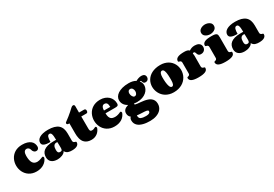

<svg xmlns="http://www.w3.org/2000/svg" viewBox="76 -2385 5917 4140"><g transform="rotate(-30 3034.0 -315.0)"><path d="M356 -647Q428.7 -647 480.2 -630.9Q531.7 -614.7 564.7 -587.4Q597.7 -560.1 612.8 -523.4Q627.9 -486.8 627.9 -445.8Q627.9 -428.7 622.6 -415.5Q617.2 -402.3 608.2 -393.1Q599.1 -383.8 586.4 -378.9Q573.7 -374 559.1 -374Q546.4 -374 533.2 -378.4Q520 -382.8 508.3 -392.6Q496.6 -402.3 487.3 -418Q478 -433.6 473.1 -456.1Q469.2 -472.2 461.4 -484.4Q453.6 -496.6 443.6 -505.1Q433.6 -513.7 421.6 -517.8Q409.7 -522 397.9 -522Q377 -522 361.6 -513.2Q346.2 -504.4 335.9 -487.5Q325.7 -470.7 320.8 -446.5Q315.9 -422.4 315.9 -392.1Q315.9 -274.9 351.3 -218.5Q386.7 -162.1 464.8 -162.1Q487.3 -162.1 510.7 -168.2Q534.2 -174.3 554.2 -181.6Q574.2 -189 588.9 -195.1Q603.5 -201.2 608.9 -201.2Q620.1 -201.2 626.5 -191.7Q632.8 -182.1 632.8 -169.9Q632.8 -166 632.6 -162.6Q632.3 -159.2 630.9 -155.8Q616.7 -119.6 590.8 -89.1Q564.9 -58.6 529.1 -35.9Q493.2 -13.2 447.8 -0.5Q402.3 12.2 349.1 12.2Q294.4 12.2 249 -0.7Q203.6 -13.7 167.2 -36.9Q130.9 -60.1 103.8 -91.3Q76.7 -122.6 58.3 -159.4Q40 -196.3 31 -236.6Q22 -276.9 22 -317.9Q22 -359.4 31.2 -400.1Q40.5 -440.9 59.1 -477.5Q77.6 -514.2 105.5 -545.2Q133.3 -576.2 170.4 -598.9Q207.5 -621.6 253.9 -634.3Q300.3 -647 356 -647Z M999 -100.1Q1015.1 -100.1 1025.1 -105.2Q1035.2 -110.4 1040.5 -119.9Q1045.9 -129.4 1047.6 -143.3Q1049.3 -157.2 1049.3 -174.8Q1049.3 -189.9 1048.8 -213.4Q1048.3 -236.8 1047.9 -259.3Q1046.9 -285.6 1046.4 -314Q1039.6 -314.9 1033.4 -315.7Q1027.3 -316.4 1021.5 -316.4Q996.6 -316.4 979.7 -306.4Q962.9 -296.4 952.6 -278.6Q942.4 -260.7 938.2 -236.6Q934.1 -212.4 934.1 -184.1Q934.1 -167 936 -151.6Q938 -136.2 944.8 -124.8Q951.7 -113.3 964.6 -106.7Q977.5 -100.1 999 -100.1ZM1234.4 0Q1209.5 0 1184.8 -2.7Q1160.2 -5.4 1137.9 -13.7Q1115.7 -22 1097.2 -37.6Q1078.6 -53.2 1065.4 -79.1Q1055.7 -56.2 1033.9 -39.1Q1012.2 -22 984.6 -10.5Q957 1 926.5 6.6Q896 12.2 868.2 12.2Q818.8 12.2 781.7 0.5Q744.6 -11.2 719.2 -33Q693.8 -54.7 681.2 -85Q668.5 -115.2 668.5 -152.8Q668.5 -197.3 683.3 -237.1Q698.2 -276.9 734.1 -306.6Q770 -336.4 830.1 -353.8Q890.1 -371.1 980.5 -371.1H1047.4Q1047.4 -425.3 1043.7 -460.9Q1040 -496.6 1032.2 -517.6Q1024.4 -538.6 1012.7 -546.9Q1001 -555.2 984.4 -555.2Q965.8 -555.2 953.4 -543.9Q940.9 -532.7 933.3 -511.5Q925.8 -490.2 922.6 -460.2Q919.4 -430.2 919.4 -392.1Q898.4 -392.1 875.2 -392.8Q852.1 -393.6 829.3 -396.5Q806.6 -399.4 786.4 -405.5Q766.1 -411.6 750.5 -422.1Q734.9 -432.6 725.6 -448.7Q716.3 -464.8 716.3 -487.8Q716.3 -520 733.2 -548.8Q750 -577.6 784.9 -599.4Q819.8 -621.1 873.5 -634Q927.2 -647 1001.5 -647Q1087.9 -647 1150.4 -629.4Q1212.9 -611.8 1253.2 -576.7Q1293.5 -541.5 1312.7 -488Q1332 -434.6 1332 -362.8V-189.9Q1332 -168.9 1337.6 -157.2Q1343.3 -145.5 1351.3 -139.4Q1359.4 -133.3 1369.1 -130.9Q1378.9 -128.4 1387 -125.7Q1395 -123 1400.6 -118.4Q1406.2 -113.8 1406.2 -103Q1406.2 -54.2 1362.5 -27.1Q1318.8 0 1234.4 0Z M1770 -243.2Q1770 -227.1 1771 -212.2Q1772 -197.3 1776.9 -185.5Q1781.7 -173.8 1792 -167Q1802.2 -160.2 1820.3 -160.2Q1845.7 -160.2 1864.5 -166.7Q1883.3 -173.3 1903.3 -184.1Q1911.1 -188.5 1918 -188.5Q1929.2 -188.5 1935.8 -178.7Q1942.4 -168.9 1942.4 -156.7Q1942.4 -148.4 1939.9 -143.1Q1925.8 -106.9 1903.6 -78.1Q1881.3 -49.3 1852.3 -29.3Q1823.2 -9.3 1788.6 1.5Q1753.9 12.2 1714.4 12.2Q1659.7 12.2 1620.6 -1.7Q1581.5 -15.6 1554.7 -38.8Q1527.8 -62 1511.7 -92.5Q1495.6 -123 1487.1 -156.5Q1478.5 -189.9 1475.8 -223.9Q1473.1 -257.8 1473.1 -288.1V-535.2H1449.2Q1431.2 -535.2 1420.9 -545.7Q1410.6 -556.2 1410.6 -568.8Q1410.6 -584 1424.3 -594.2Q1481.4 -635.3 1528.8 -673.6Q1576.2 -711.9 1610.4 -742.2Q1650.4 -777.3 1682.1 -808.1Q1694.8 -820.8 1708 -826.9Q1721.2 -833 1733.4 -833Q1748.5 -833 1758.8 -822.8Q1769 -812.5 1769 -791V-632.8H1888.2Q1894 -632.8 1902.1 -632.1Q1910.2 -631.3 1917.5 -627Q1924.8 -622.6 1929.9 -613Q1935.1 -603.5 1935.1 -585.9Q1935.1 -566.9 1930.2 -556.6Q1925.3 -546.4 1918 -541.5Q1910.6 -536.6 1902.6 -535.9Q1894.5 -535.2 1888.2 -535.2H1769Z M2332 -522Q2316.4 -522 2302.7 -514.9Q2289.1 -507.8 2279.1 -493.2Q2269 -478.5 2263.4 -455.8Q2257.8 -433.1 2257.8 -401.9H2413.6Q2413.6 -436 2408.2 -459.2Q2402.8 -482.4 2392.6 -496.3Q2382.3 -510.3 2366.9 -516.1Q2351.6 -522 2332 -522ZM2295.9 -647Q2361.3 -647 2413.8 -627.4Q2466.3 -607.9 2503.2 -573.7Q2540 -539.6 2559.8 -493.4Q2579.6 -447.3 2579.6 -394Q2579.6 -372.1 2573.5 -359.9Q2567.4 -347.7 2556.2 -341.8Q2544.9 -335.9 2528.3 -334.5Q2511.7 -333 2490.7 -333H2255.9Q2255.9 -279.3 2266.8 -245.8Q2277.8 -212.4 2297.4 -193.8Q2316.9 -175.3 2344.2 -168.7Q2371.6 -162.1 2404.8 -162.1Q2422.4 -162.1 2441.2 -165.5Q2460 -168.9 2477.3 -174.3Q2494.6 -179.7 2509.3 -185.5Q2523.9 -191.4 2533.7 -196.8Q2541.5 -201.2 2548.8 -201.2Q2560.1 -201.2 2566.4 -191.7Q2572.8 -182.1 2572.8 -170.4Q2572.8 -166.5 2572.3 -163.1Q2571.8 -159.7 2570.3 -156.2Q2556.2 -120.1 2531.7 -89.4Q2507.3 -58.6 2472.4 -35.9Q2437.5 -13.2 2391.6 -0.5Q2345.7 12.2 2288.6 12.2Q2233.9 12.2 2188.7 -0.7Q2143.6 -13.7 2107.2 -36.9Q2070.8 -60.1 2043.5 -91.3Q2016.1 -122.6 1998 -159.4Q1980 -196.3 1970.9 -236.6Q1961.9 -276.9 1961.9 -317.9Q1961.9 -359.4 1971.2 -400.1Q1980.5 -440.9 1999 -477.5Q2017.6 -514.2 2045.4 -545.2Q2073.2 -576.2 2110.4 -598.9Q2147.5 -621.6 2193.8 -634.3Q2240.2 -647 2295.9 -647Z M3009.3 -647Q3065.4 -647 3109.4 -635.7Q3153.3 -624.5 3185.5 -604Q3199.2 -612.8 3216.1 -620.6Q3232.9 -628.4 3251.2 -634.3Q3269.5 -640.1 3288.6 -643.6Q3307.6 -647 3325.7 -647Q3345.7 -647 3363.5 -642.3Q3381.3 -637.7 3394.5 -627.7Q3407.7 -617.7 3415.5 -601.6Q3423.3 -585.4 3423.3 -562Q3423.3 -546.9 3418.2 -532.5Q3413.1 -518.1 3402.8 -506.6Q3392.6 -495.1 3377.2 -488Q3361.8 -481 3341.3 -481Q3320.8 -481 3309.3 -486.8Q3297.9 -492.7 3291.5 -501.5Q3285.2 -510.3 3282.2 -520.5Q3279.3 -530.8 3275.9 -539.6Q3272.5 -548.3 3267.3 -554.2Q3262.2 -560.1 3251.5 -560.1Q3249 -560.1 3246.1 -559.6Q3243.2 -559.1 3239.3 -558.1Q3261.2 -532.2 3272 -502.4Q3282.7 -472.7 3282.7 -441.9Q3282.7 -397.9 3262.5 -355.2Q3242.2 -312.5 3202.4 -278.3Q3162.6 -244.1 3103.8 -223.1Q3044.9 -202.1 2968.3 -202.1Q2929.2 -202.1 2890.6 -208V-195.8Q2890.6 -183.6 2909.9 -178Q2929.2 -172.4 2960.4 -168.9Q2991.7 -165.5 3032 -162.4Q3072.3 -159.2 3114 -152.3Q3155.8 -145.5 3196 -132.3Q3236.3 -119.1 3267.6 -95.9Q3298.8 -72.8 3318.1 -37.1Q3337.4 -1.5 3337.4 50.8Q3337.4 93.3 3324.7 127.4Q3312 161.6 3289.6 188.5Q3267.1 215.3 3236.3 234.9Q3205.6 254.4 3169.4 267.1Q3133.3 279.8 3093 285.9Q3052.7 292 3011.7 292Q2968.3 292 2925.3 287.8Q2882.3 283.7 2843.3 273.7Q2804.2 263.7 2770.8 247.8Q2737.3 231.9 2712.6 208.3Q2688 184.6 2673.8 152.6Q2659.7 120.6 2659.7 79.1Q2659.7 51.8 2668.5 32.5Q2677.2 13.2 2691.4 1Q2666.5 -17.1 2652.1 -44.2Q2637.7 -71.3 2637.7 -110.8Q2637.7 -137.7 2647 -159.2Q2656.2 -180.7 2673.3 -197.3Q2690.4 -213.9 2714.6 -225.8Q2738.8 -237.8 2768.6 -246.1Q2741.2 -259.8 2719 -278.3Q2696.8 -296.9 2680.9 -319.8Q2665 -342.8 2656.2 -370.4Q2647.5 -397.9 2647.5 -430.2Q2647.5 -470.7 2669.4 -509.5Q2691.4 -548.3 2736.1 -578.9Q2780.8 -609.4 2848.9 -628.2Q2917 -647 3009.3 -647ZM3091.3 92.8Q3091.3 80.1 3079.8 72.8Q3068.4 65.4 3048.6 61.5Q3028.8 57.6 3002.2 56.2Q2975.6 54.7 2945.1 53.5Q2914.6 52.2 2882.1 50.3Q2849.6 48.3 2818.4 43.9Q2818.8 56.6 2819.3 69.6Q2819.8 82.5 2824.2 95Q2828.6 107.4 2838.1 118.2Q2847.7 128.9 2866 137.2Q2884.3 145.5 2912.4 150.1Q2940.4 154.8 2982.4 154.8Q3018.6 154.8 3040 148.9Q3061.5 143.1 3073 133.8Q3084.5 124.5 3087.9 113.5Q3091.3 102.5 3091.3 92.8ZM2978.5 -522Q2960.9 -522 2948.5 -515.9Q2936 -509.8 2928.5 -499.5Q2920.9 -489.3 2917.2 -475.6Q2913.6 -461.9 2913.6 -446.8Q2913.6 -427.2 2918.9 -407.5Q2924.3 -387.7 2933.8 -371.6Q2943.4 -355.5 2956.3 -345.2Q2969.2 -335 2984.4 -335Q3001 -335 3013.7 -342.5Q3026.4 -350.1 3034.7 -362.5Q3043 -375 3047.1 -390.9Q3051.3 -406.7 3051.3 -423.8Q3051.3 -441.9 3046.6 -459.5Q3042 -477.1 3032.7 -491Q3023.4 -504.9 3010 -513.4Q2996.6 -522 2978.5 -522Z M3761.7 12.2Q3703.6 12.2 3655 -1.5Q3606.4 -15.1 3567.6 -38.8Q3528.8 -62.5 3499.5 -94.7Q3470.2 -127 3450.7 -164.3Q3431.2 -201.7 3421.4 -242.2Q3411.6 -282.7 3411.6 -323.2Q3411.6 -364.7 3422.1 -405Q3432.6 -445.3 3453.9 -481.4Q3475.1 -517.6 3506.8 -547.9Q3538.6 -578.1 3581.3 -600.1Q3624 -622.1 3677.5 -634.5Q3731 -647 3795.4 -647Q3852.1 -647 3899.2 -634.3Q3946.3 -621.6 3984.4 -599.4Q4022.5 -577.1 4051 -546.9Q4079.6 -516.6 4098.6 -481Q4117.7 -445.3 4127.2 -405.8Q4136.7 -366.2 4136.7 -326.2Q4136.7 -284.7 4126.5 -243.2Q4116.2 -201.7 4095.5 -164.1Q4074.7 -126.5 4043.5 -94.2Q4012.2 -62 3970.5 -38.3Q3928.7 -14.6 3876.5 -1.2Q3824.2 12.2 3761.7 12.2ZM3783.7 -112.8Q3799.8 -112.8 3810.8 -122.3Q3821.8 -131.8 3828.6 -149.9Q3835.4 -168 3838.4 -193.6Q3841.3 -219.2 3841.3 -251Q3841.3 -278.8 3840.8 -309.8Q3840.3 -340.8 3838.4 -370.8Q3836.4 -400.9 3832 -428.2Q3827.6 -455.6 3819.6 -476.6Q3811.5 -497.6 3799.3 -509.8Q3787.1 -522 3769.5 -522Q3752.4 -522 3740.5 -512.5Q3728.5 -502.9 3720.7 -485.8Q3712.9 -468.8 3709.2 -444.8Q3705.6 -420.9 3705.6 -392.1Q3705.6 -365.2 3706.5 -334Q3707.5 -302.7 3710.4 -271.7Q3713.4 -240.7 3719 -211.9Q3724.6 -183.1 3733.2 -161.1Q3741.7 -139.2 3754.2 -126Q3766.6 -112.8 3783.7 -112.8Z M4537.6 -188Q4537.6 -168 4543 -156.7Q4548.3 -145.5 4556.4 -139.9Q4564.5 -134.3 4573.7 -132.1Q4583 -129.9 4591.1 -127.4Q4599.1 -125 4604.5 -120.4Q4609.9 -115.7 4609.9 -105Q4609.9 -49.3 4552.2 -24.7Q4494.6 0 4385.7 0Q4333 0 4292.5 -5.9Q4252 -11.7 4224.1 -24.7Q4196.3 -37.6 4181.9 -57.4Q4167.5 -77.1 4167.5 -105Q4167.5 -115.7 4172.9 -120.4Q4178.2 -125 4186 -127.4Q4193.8 -129.9 4203.1 -131.8Q4212.4 -133.8 4220.2 -139.4Q4228 -145 4233.4 -155.5Q4238.8 -166 4238.8 -186V-446.8Q4238.8 -466.3 4233.4 -477.1Q4228 -487.8 4220.2 -493.4Q4212.4 -499 4203.1 -501Q4193.8 -502.9 4186 -505.4Q4178.2 -507.8 4172.9 -512.5Q4167.5 -517.1 4167.5 -527.8Q4167.5 -555.7 4181.9 -575.4Q4196.3 -595.2 4224.1 -608.2Q4252 -621.1 4292.5 -627Q4333 -632.8 4385.7 -632.8Q4434.1 -632.8 4463.1 -623.3Q4492.2 -613.8 4508.8 -595.2Q4522.5 -604 4537.1 -612.1Q4551.8 -620.1 4568.4 -626.2Q4585 -632.3 4604.5 -635.7Q4624 -639.2 4647.5 -639.2Q4676.8 -639.2 4703.9 -633.1Q4731 -627 4752 -613Q4772.9 -599.1 4785.4 -576.9Q4797.9 -554.7 4797.9 -522Q4797.9 -500.5 4790.5 -480Q4783.2 -459.5 4768.8 -443.6Q4754.4 -427.7 4732.7 -418Q4710.9 -408.2 4682.6 -408.2Q4654.3 -408.2 4638.2 -416.5Q4622.1 -424.8 4613.3 -437Q4604.5 -449.2 4600.3 -463.6Q4596.2 -478 4591.6 -490.2Q4586.9 -502.4 4579.3 -510.7Q4571.8 -519 4556.6 -519Q4541.5 -519 4536.6 -515.4Q4531.7 -511.7 4531.7 -504.9Q4531.7 -496.1 4535.2 -482.4Q4538.6 -468.8 4538.6 -449.2Z M4907.7 -800.8Q4907.7 -825.2 4916.3 -843.5Q4924.8 -861.8 4938.2 -875.2Q4951.7 -888.7 4969 -897.7Q4986.3 -906.7 5003.9 -912.1Q5021.5 -917.5 5037.8 -919.7Q5054.2 -921.9 5066.4 -921.9Q5079.6 -921.9 5096.4 -919.7Q5113.3 -917.5 5130.9 -912.1Q5148.4 -906.7 5165.5 -897.7Q5182.6 -888.7 5196 -875.2Q5209.5 -861.8 5217.5 -843.5Q5225.6 -825.2 5225.6 -800.8Q5225.6 -776.9 5217.5 -758.3Q5209.5 -739.7 5196 -726.6Q5182.6 -713.4 5165.5 -704.3Q5148.4 -695.3 5130.9 -689.9Q5113.3 -684.6 5096.4 -682.4Q5079.6 -680.2 5066.4 -680.2Q5054.2 -680.2 5037.8 -682.4Q5021.5 -684.6 5003.9 -689.9Q4986.3 -695.3 4969 -704.3Q4951.7 -713.4 4938.2 -726.6Q4924.8 -739.7 4916.3 -758.1Q4907.7 -776.4 4907.7 -800.8ZM5210.4 -186Q5210.4 -166.5 5215.8 -155.8Q5221.2 -145 5229.2 -139.4Q5237.3 -133.8 5246.6 -131.8Q5255.9 -129.9 5263.9 -127.4Q5272 -125 5277.3 -120.4Q5282.7 -115.7 5282.7 -105Q5282.7 -49.3 5225.1 -24.7Q5167.5 0 5058.6 0Q5005.9 0 4965.3 -5.9Q4924.8 -11.7 4897 -24.7Q4869.1 -37.6 4854.7 -57.4Q4840.3 -77.1 4840.3 -105Q4840.3 -115.7 4845.7 -120.4Q4851.1 -125 4858.9 -127.4Q4866.7 -129.9 4876 -131.8Q4885.3 -133.8 4893.1 -139.4Q4900.9 -145 4906.2 -155.5Q4911.6 -166 4911.6 -186V-446.8Q4911.6 -466.3 4906.2 -477.1Q4900.9 -487.8 4893.1 -493.4Q4885.3 -499 4876 -501Q4866.7 -502.9 4858.9 -505.4Q4851.1 -507.8 4845.7 -512.5Q4840.3 -517.1 4840.3 -527.8Q4840.3 -555.7 4854.7 -575.4Q4869.1 -595.2 4897 -608.2Q4924.8 -621.1 4965.3 -627Q5005.9 -632.8 5058.6 -632.8Q5111.3 -632.8 5141.6 -627.4Q5171.9 -622.1 5187.3 -609.1Q5202.6 -596.2 5206.5 -574.2Q5210.4 -552.2 5210.4 -519Z M5658.2 -100.1Q5674.3 -100.1 5684.3 -105.2Q5694.3 -110.4 5699.7 -119.9Q5705.1 -129.4 5706.8 -143.3Q5708.5 -157.2 5708.5 -174.8Q5708.5 -189.9 5708 -213.4Q5707.5 -236.8 5707 -259.3Q5706.1 -285.6 5705.6 -314Q5698.7 -314.9 5692.6 -315.7Q5686.5 -316.4 5680.7 -316.4Q5655.8 -316.4 5638.9 -306.4Q5622.1 -296.4 5611.8 -278.6Q5601.6 -260.7 5597.4 -236.6Q5593.3 -212.4 5593.3 -184.1Q5593.3 -167 5595.2 -151.6Q5597.2 -136.2 5604 -124.8Q5610.8 -113.3 5623.8 -106.7Q5636.7 -100.1 5658.2 -100.1ZM5893.6 0Q5868.7 0 5844 -2.7Q5819.3 -5.4 5797.1 -13.7Q5774.9 -22 5756.3 -37.6Q5737.8 -53.2 5724.6 -79.1Q5714.8 -56.2 5693.1 -39.1Q5671.4 -22 5643.8 -10.5Q5616.2 1 5585.7 6.6Q5555.2 12.2 5527.3 12.2Q5478 12.2 5440.9 0.5Q5403.8 -11.2 5378.4 -33Q5353 -54.7 5340.3 -85Q5327.6 -115.2 5327.6 -152.8Q5327.6 -197.3 5342.5 -237.1Q5357.4 -276.9 5393.3 -306.6Q5429.2 -336.4 5489.3 -353.8Q5549.3 -371.1 5639.6 -371.1H5706.5Q5706.5 -425.3 5702.9 -460.9Q5699.2 -496.6 5691.4 -517.6Q5683.6 -538.6 5671.9 -546.9Q5660.2 -555.2 5643.6 -555.2Q5625 -555.2 5612.5 -543.9Q5600.1 -532.7 5592.5 -511.5Q5585 -490.2 5581.8 -460.2Q5578.6 -430.2 5578.6 -392.1Q5557.6 -392.1 5534.4 -392.8Q5511.2 -393.6 5488.5 -396.5Q5465.8 -399.4 5445.6 -405.5Q5425.3 -411.6 5409.7 -422.1Q5394 -432.6 5384.8 -448.7Q5375.5 -464.8 5375.5 -487.8Q5375.5 -520 5392.3 -548.8Q5409.2 -577.6 5444.1 -599.4Q5479 -621.1 5532.7 -634Q5586.4 -647 5660.6 -647Q5747.1 -647 5809.6 -629.4Q5872.1 -611.8 5912.4 -576.7Q5952.6 -541.5 5971.9 -488Q5991.2 -434.6 5991.2 -362.8V-189.9Q5991.2 -168.9 5996.8 -157.2Q6002.4 -145.5 6010.5 -139.4Q6018.6 -133.3 6028.3 -130.9Q6038.1 -128.4 6046.1 -125.7Q6054.2 -123 6059.8 -118.4Q6065.4 -113.8 6065.4 -103Q6065.4 -54.2 6021.7 -27.1Q5978 0 5893.6 0Z"/></g></svg>

Font: Corben
Style: Bold
Weight: 700
Designer: vernon adams
Foundry: vernon adams
Version: Version 1.101; ttfautohint (v1.6)